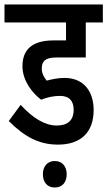

<svg xmlns="http://www.w3.org/2000/svg" viewBox="-30 -642 478 855"><path d="M237 -215C279 -215 298 -192 298 -153C298 -105 270 -83 223 -83C171 -83 117 -115 62 -175L9 -103C79 -33 144 2 228 2C326 2 387 -49 387 -152C387 -238 340 -295 258 -295C230 -295 205 -290 178 -283C166 -297 156 -316 156 -336C156 -368 170 -386 220 -386H352V-542H428V-622H-10V-542H264V-462H208C113 -462 70 -421 70 -347C70 -285 111 -230 153 -198C180 -209 211 -215 237 -215ZM161 134C161 169 180 193 214 193C248 193 267 169 267 134C267 100 248 75 214 75C180 75 161 100 161 134Z"/></svg>

Font: Noto Sans Devanagari ExtraCondensed Medium
Style: Regular
Weight: 500
Width: 2
Designer: Jelle Bosma - Monotype Design Team
Foundry: Monotype Imaging Inc.
Version: Version 2.004